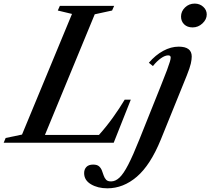

<svg xmlns="http://www.w3.org/2000/svg" viewBox="-86 -794 1170 1068"><path d="M-65.5 0 -54.5 -26.5 36.5 -45.5 314.5 -716.5 235.5 -735.5 247 -761.5H549L537.5 -735.5L441 -714.5L164 -43.5H464.5Q506.5 -90.5 542.5 -140.8Q578.5 -191 607.5 -239.5H641.5L546.5 0ZM985.5 -641.5Q956 -641.5 938.5 -658.5Q921 -675.5 921 -702Q921 -731 943.2 -752.5Q965.5 -774 997 -774Q1025 -774 1044.5 -756.2Q1064 -738.5 1064 -713.5Q1064 -686 1040.2 -663.8Q1016.5 -641.5 985.5 -641.5ZM511 253.5Q458 253.5 420 231Q382 208.5 382 169Q382 148 394.5 134.8Q407 121.5 432 121.5Q454 121.5 464.8 131Q475.5 140.5 480.8 154.5Q486 168.5 490.8 182.5Q495.5 196.5 504.5 206Q513.5 215.5 532.5 215Q556 215 578.5 194Q601 173 627.2 122.2Q653.5 71.5 689 -17.5L809.5 -318.5Q831.5 -373 843 -404.2Q854.5 -435.5 859 -450.8Q863.5 -466 863.5 -474Q863.5 -486 849.5 -486Q832 -486 809.5 -470.2Q787 -454.5 764.5 -426.5L742 -445Q779 -488 822 -511.2Q865 -534.5 908 -534.5Q980.5 -534.5 980.5 -479.5Q980.5 -463 975.5 -440.5Q970.5 -418 953 -374L808.5 -17.5Q750.5 124.5 675.2 189Q600 253.5 511 253.5Z"/></svg>

Font: Libre Caslon Text Medium Italic
Style: Regular
Weight: 500
Italic angle: -22.583°
Designer: Pablo Impallari, Rodrigo Fuenzalida, Katja Schimmel
Foundry: Pablo Impallari, Rodrigo Fuenzalida
Version: Version 2.000